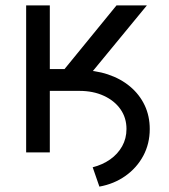

<svg xmlns="http://www.w3.org/2000/svg" viewBox="-20 -566 627 713"><path d="M137.7 -228.5V-305.7H274.9Q332.5 -305.7 380.4 -289.8Q428.2 -273.9 463.1 -244.6Q498 -215.3 517.1 -175.3Q536.1 -135.3 536.1 -86.9Q536.1 -32.2 512 12.7Q487.8 57.6 445.6 87.4Q403.3 117.2 349.1 127L324.2 55.2Q360.8 45.9 389.2 25.9Q417.5 5.9 433.6 -22.9Q449.7 -51.8 449.7 -86.9Q449.7 -128.4 427.5 -160.2Q405.3 -191.9 365.7 -210.2Q326.2 -228.5 274.9 -228.5ZM77.1 0V-545.9H165V-309.6H219.7L412.6 -545.9H525.4L264.2 -228.5H165V0Z"/></svg>

Font: Adwaita Sans
Style: Regular
Weight: 400
Designer: Rasmus Andersson
Foundry: rsms
Version: Version 4.001;git-9221beed3